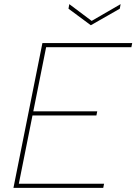

<svg xmlns="http://www.w3.org/2000/svg" viewBox="-20 -908 659 928"><path d="M615 -680H203L141 -370H450L446 -350H137L71 -20H483L479 0H45L185 -700H619ZM563 -888 559 -866 419 -786 311 -866 315 -888 423 -807Z"/></svg>

Font: Albert Sans Thin
Style: Italic
Weight: 250
Italic angle: -11.25°
Designer: Andreas Rasmussen
Foundry: a.Foundry
Version: Version 1.025